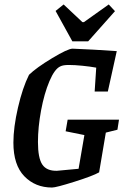

<svg xmlns="http://www.w3.org/2000/svg" viewBox="-20 -831 560 860"><path d="M506 -250 454 -237 424 -59Q396 -43 313.5 -17Q231 9 213 9Q138 9 89 -41.5Q40 -92 40 -192Q40 -260 60.5 -349Q81 -438 110 -496Q143 -528 213.5 -570.5Q284 -613 305 -613Q336 -612 400.5 -608.5Q465 -605 503 -602L463 -421H404L411 -528Q384 -533 349 -536.5Q314 -540 288 -540Q263 -540 251 -534Q225 -523 201.5 -467.5Q178 -412 164 -336.5Q150 -261 150 -195Q150 -123 169.5 -94Q189 -65 235 -66L332 -75L358 -226L274 -243L283 -295H513ZM229 -782 265 -811 349 -732H356L467 -811L495 -781L375 -646H304Z"/></svg>

Font: Grenze Medium
Style: Italic
Weight: 500
Italic angle: -10°
Designer: Renata Polastri
Foundry: Omnibus-Type
Version: Version 1.002; ttfautohint (v1.8)